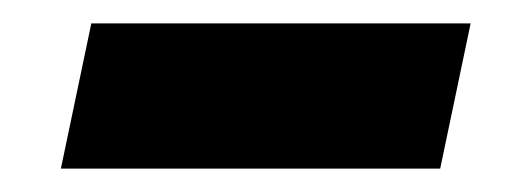

<svg xmlns="http://www.w3.org/2000/svg" viewBox="-20 -350 452 164"><path d="M32 -206H356L382 -330H58Z"/></svg>

Font: Mona Sans
Style: Bold Italic
Weight: 700
Italic angle: -11.7°
Designer: Deni Anggara
Foundry: GitHub
Version: Version 2.000;Glyphs 3.2.3 (3260)